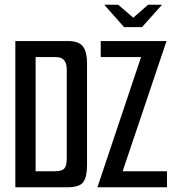

<svg xmlns="http://www.w3.org/2000/svg" viewBox="-20 -794 742 814"><path d="M422 -774H481L545 -719L608 -774H667L582 -679H506ZM45 -620H268Q315 -620 332 -596.5Q349 -573 349 -527V-94Q349 -44 333 -22Q317 0 265 0H45ZM393 0 578 -552H407V-620H686L500 -68H688V0ZM213 -68Q243 -68 253 -80Q263 -92 263 -122V-499Q263 -552 218 -552H131V-68Z"/></svg>

Font: Smooch Sans SemiBold
Style: Bold
Weight: 600
Designer: Robert E. Leuschke
Foundry: Robert E. Leuschke
Version: Version 1.010; ttfautohint (v1.8.3)